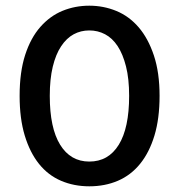

<svg xmlns="http://www.w3.org/2000/svg" viewBox="-20 -641 629 675"><path d="M434 -304Q434 -364 423 -407.5Q412 -451 393.5 -479Q375 -507 349.5 -520.5Q324 -534 294 -534Q264 -534 239 -520.5Q214 -507 195 -478.5Q176 -450 165.5 -406.5Q155 -363 155 -304Q155 -191 191.5 -132Q228 -73 294 -73Q361 -73 397.5 -132Q434 -191 434 -304ZM294 14Q240 14 194.5 -5.5Q149 -25 117 -65Q85 -105 67 -164.5Q49 -224 49 -304Q49 -388 68.5 -448Q88 -508 122 -546.5Q156 -585 200 -603Q244 -621 294 -621Q344 -621 389 -602.5Q434 -584 467.5 -545Q501 -506 521 -446Q541 -386 541 -304Q541 -224 523 -164.5Q505 -105 472.5 -65Q440 -25 394.5 -5.5Q349 14 294 14Z"/></svg>

Font: Baloo Chettan 2 Medium
Style: Regular
Weight: 500
Designer: Maithili Shingre, Unnati Kotecha and Ek Type
Foundry: Ek Type
Version: Version 1.640;hotconv 1.0.111;makeotfexe 2.5.65597; ttfautoh